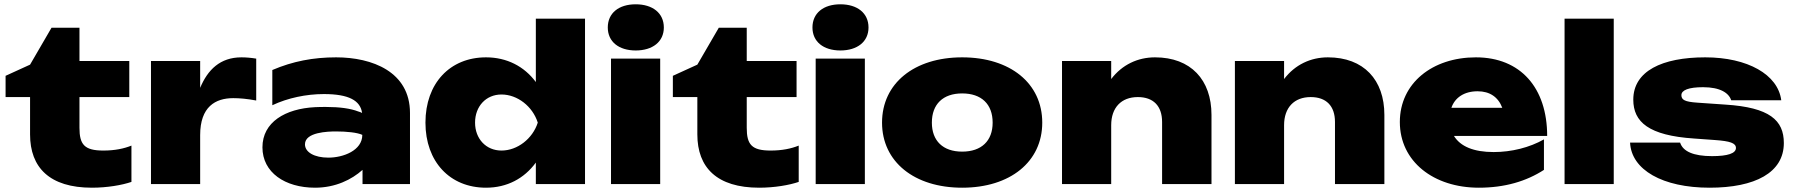

<svg xmlns="http://www.w3.org/2000/svg" viewBox="-20 -857 8354 894"><path d="M120 -405V-231C120 -77 211 17 408 17C479 17 548 5 592 -10V-179C557 -165 515 -156 461 -156C373 -156 350 -184 350 -262V-405H582V-573H350V-728H220L120 -556L6 -504V-405Z M1173 -584C1149 -588 1126 -590 1104 -590C1005 -590 947 -532 912 -448V-573H683V0H912V-228C912 -360 983 -400 1066 -400C1095 -400 1131 -397 1173 -389Z M1668 0H1889V-331C1889 -523 1713 -590 1545 -590C1439 -590 1344 -572 1248 -531V-367C1320 -401 1406 -419 1488 -419C1604 -419 1658 -389 1666 -331C1661 -334 1655 -336 1648 -338C1612 -352 1562 -359 1498 -359C1482 -359 1465 -359 1447 -358C1308 -351 1202 -288 1202 -171C1202 -54 1307 17 1447 17C1542 17 1618 -21 1668 -66ZM1667 -229C1667 -156 1578 -123 1509 -123C1444 -123 1400 -148 1400 -185C1400 -242 1507 -245 1545 -245C1593 -245 1644 -240 1667 -229Z M2704 -770H2475V-475C2421 -548 2340 -590 2243 -590C2075 -590 1961 -469 1961 -286C1961 -104 2075 17 2243 17C2341 17 2421 -26 2475 -100V0H2704ZM2192 -286C2192 -362 2243 -417 2315 -417C2389 -417 2460 -362 2484 -286C2460 -211 2389 -156 2315 -156C2243 -156 2192 -211 2192 -286Z M2825 0H3054V-584H2825ZM2940 -622C3019 -622 3071 -663 3071 -729C3071 -796 3019 -837 2940 -837C2861 -837 2810 -796 2810 -729C2810 -663 2861 -622 2940 -622Z M3227 -405V-231C3227 -77 3318 17 3515 17C3586 17 3655 5 3699 -10V-179C3664 -165 3622 -156 3568 -156C3480 -156 3457 -184 3457 -262V-405H3689V-573H3457V-728H3327L3227 -556L3113 -504V-405Z M3778 0H4007V-584H3778ZM3893 -622C3972 -622 4024 -663 4024 -729C4024 -796 3972 -837 3893 -837C3814 -837 3763 -796 3763 -729C3763 -663 3814 -622 3893 -622Z M4460 17C4684 17 4833 -104 4833 -286C4833 -469 4684 -590 4460 -590C4237 -590 4087 -469 4087 -286C4087 -104 4237 17 4460 17ZM4460 -151C4371 -151 4319 -201 4319 -286C4319 -372 4371 -422 4460 -422C4550 -422 4602 -372 4602 -286C4602 -201 4550 -151 4460 -151Z M5358 -590C5278 -590 5205 -556 5154 -489V-573H4925V0H5154V-274C5154 -356 5201 -405 5278 -405C5350 -405 5391 -364 5391 -289V0H5621V-322C5621 -485 5525 -590 5358 -590Z M6163 -590C6083 -590 6010 -556 5959 -489V-573H5730V0H5959V-274C5959 -356 6006 -405 6083 -405C6155 -405 6196 -364 6196 -289V0H6426V-322C6426 -485 6330 -590 6163 -590Z M6866 17C6987 17 7087 -13 7169 -66V-208C7102 -170 7018 -149 6935 -149C6842 -149 6780 -175 6750 -224H7184C7184 -448 7060 -590 6852 -590C6650 -590 6498 -470 6498 -289C6498 -105 6655 17 6866 17ZM6860 -432C6917 -432 6956 -405 6975 -355H6738C6754 -402 6797 -432 6860 -432Z M7265 0H7494V-770H7265Z M8286 -191C8286 -297 8220 -357 8013 -370L7883 -379C7825 -383 7809 -392 7809 -414C7809 -437 7842 -451 7910 -451C7990 -451 8030 -424 8041 -390H8274C8259 -510 8117 -590 7920 -590C7719 -590 7585 -526 7585 -393C7585 -289 7657 -226 7868 -212L7965 -205C8035 -200 8063 -191 8063 -168C8063 -143 8025 -130 7952 -130C7865 -130 7816 -152 7803 -193H7570C7576 -66 7722 17 7940 17C8152 17 8286 -53 8286 -191Z"/></svg>

Font: Bounded ExtBd
Style: Regular
Weight: 800
Designer: Vlad Churkin
Version: Version 3.0